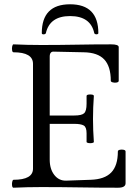

<svg xmlns="http://www.w3.org/2000/svg" viewBox="-20 -873 646 896"><path d="M43 3Q38 3 36.5 -6Q35 -15 37 -24.5Q39 -34 43 -34Q134 -34 134 -86V-575Q134 -629 43 -629Q38 -629 36.5 -638.5Q35 -648 37 -657Q39 -666 43 -666Q108 -663 173 -663Q255 -663 336 -664.5Q417 -666 499 -666Q534 -666 534 -653V-496Q534 -490 525 -488Q516 -486 506.5 -488.5Q497 -491 497 -496Q497 -563 466.5 -595.5Q436 -628 371 -629L232 -632Q222 -633 217 -627Q212 -621 212 -609V-334H327Q361 -334 372.5 -344.5Q384 -355 384 -389V-425Q384 -430 392.5 -431.5Q401 -433 409.5 -431.5Q418 -430 418 -425Q416 -398 415 -371.5Q414 -345 414 -318Q414 -292 415 -265Q416 -238 418 -211Q418 -207 409.5 -205.5Q401 -204 392.5 -205.5Q384 -207 384 -211V-251Q384 -280 370.5 -287.5Q357 -295 327 -295H212V-128Q212 -84 233.5 -56.5Q255 -29 289 -30L403 -34Q468 -36 499 -68Q530 -100 530 -166Q530 -172 539 -174Q548 -176 557 -174Q566 -172 566 -166V-18Q566 3 531 3Q442 3 352.5 1.5Q263 0 173 0Q108 0 43 3ZM175 -718Q175 -853 307 -853Q439 -853 439 -718Q439 -715 434.5 -713.5Q430 -712 425.5 -713.5Q421 -715 420 -718Q403 -798 307 -798Q212 -798 194 -718Q193 -715 188.5 -713.5Q184 -712 179.5 -713Q175 -714 175 -718Z"/></svg>

Font: Junicode VF
Style: Regular
Weight: 400
Designer: Peter S. Baker
Version: Version 2.213